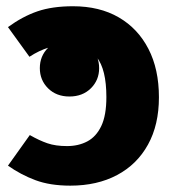

<svg xmlns="http://www.w3.org/2000/svg" viewBox="-20 -568 553 605"><path d="M210 -548.3Q293.8 -548.3 354.3 -513.2Q414.7 -478.1 447.7 -414Q480.8 -350 480.8 -261.5Q480.8 -174.6 446.3 -112.3Q411.9 -49.9 349.1 -16.5Q286.2 17 201.5 17Q137.9 17 91.8 -0.2Q45.6 -17.4 5.1 -46L73.9 -142.4Q104 -125.2 129.5 -116.5Q155 -107.7 191.3 -107.7Q227.1 -107.7 255 -122.4Q283 -137.1 299.1 -170.8Q315.2 -204.5 315.2 -262.2Q315.2 -349.8 284.4 -388.3Q253.6 -426.9 198.2 -426.9Q162.6 -426.9 133.1 -418Q103.5 -409.1 72.8 -389.1L5.1 -482.6Q51 -516.1 97.8 -532.2Q144.5 -548.3 210 -548.3ZM198.7 -443.1Q240.2 -443.1 266.3 -417.3Q292.4 -391.5 292.4 -353.3Q292.4 -315.5 266.3 -289.7Q240.2 -263.9 198.7 -263.9Q157.6 -263.9 131.5 -289.7Q105.5 -315.5 105.5 -353.3Q105.5 -391.5 131.5 -417.3Q157.6 -443.1 198.7 -443.1Z"/></svg>

Font: Fira Sans Variable
Style: Regular
Weight: 400
Designer: Carrois Corporate & Edenspiekermann AG
Foundry: Carrois Corporate GbR & Edenspiekermann AG
Version: Version 4.202